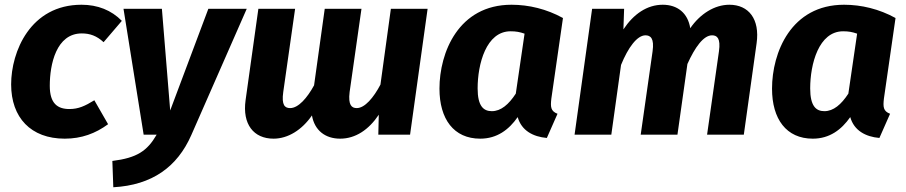

<svg xmlns="http://www.w3.org/2000/svg" viewBox="-20 -568 3823 810"><path d="M324 -548C108 -548 27 -350 27 -212C27 -72 110 17 253 17C324 17 383 -5 436 -44L378 -145C339 -121 311 -108 273 -108C223 -108 190 -131 190 -206C190 -296 217 -427 325 -427C359 -427 388 -417 417 -390L494 -480C450 -525 392 -548 324 -548Z M1021 -531H859L698 -102L663 -531H501L586 0H641C601 69 558 98 454 111L458 222C622 213 728 136 787 2Z M1629 -531 1585 -211C1556 -156 1519 -112 1485 -112C1464 -112 1448 -124 1455 -180L1505 -531H1350L1305 -208C1276 -155 1239 -112 1204 -112C1182 -112 1167 -124 1175 -180L1225 -531H1070L1016 -145C1002 -44 1050 17 1134 17C1195 17 1254 -20 1296 -81C1307 -18 1352 17 1415 17C1480 17 1536 -21 1578 -84L1576 0H1710L1784 -531Z M2138 -548C1914 -548 1834 -346 1834 -194C1834 -66 1894 17 2006 17C2077 17 2127 -21 2164 -74C2180 -17 2229 9 2287 14L2332 -88C2303 -99 2302 -117 2306 -152L2355 -492C2286 -530 2211 -548 2138 -548ZM2134 -436C2157 -436 2173 -433 2193 -426L2156 -173C2126 -127 2093 -99 2055 -99C2020 -99 1995 -120 1995 -195C1995 -298 2031 -436 2134 -436Z M3057 -548C2995 -548 2934 -510 2892 -449C2882 -513 2838 -548 2776 -548C2710 -548 2653 -509 2610 -444L2613 -531H2478L2404 0H2559L2600 -294C2630 -368 2668 -419 2703 -419C2724 -419 2741 -407 2733 -351L2683 0H2838L2880 -298C2912 -369 2948 -419 2984 -419C3005 -419 3021 -407 3013 -351L2963 0H3118L3172 -386C3186 -487 3139 -548 3057 -548Z M3541 -548C3317 -548 3237 -346 3237 -194C3237 -66 3297 17 3409 17C3480 17 3530 -21 3567 -74C3583 -17 3632 9 3690 14L3735 -88C3706 -99 3705 -117 3709 -152L3758 -492C3689 -530 3614 -548 3541 -548ZM3537 -436C3560 -436 3576 -433 3596 -426L3559 -173C3529 -127 3496 -99 3458 -99C3423 -99 3398 -120 3398 -195C3398 -298 3434 -436 3537 -436Z"/></svg>

Font: Fira Sans
Style: Bold Italic
Weight: 700
Italic angle: -8°
Designer: bBox Type GmbH & Carrois Corporate GbR & Edenspiekermann AG
Foundry: bBox Type GmbH & Carrois Corporate GbR & Edenspiekermann AG
Version: Version 4.301;PS 004.301;hotconv 1.0.88;makeotf.lib2.5.64775